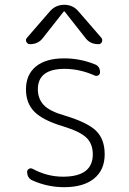

<svg xmlns="http://www.w3.org/2000/svg" viewBox="-20 -775 540 805"><path d="M105.5 -589.8Q95.7 -589.8 90.8 -599.1Q85.9 -608.4 92.8 -616.2L187.5 -725.6Q211.9 -754.9 249.5 -754.9Q287.1 -754.9 310.5 -725.6L405.3 -616.2Q411.1 -608.4 407.2 -599.1Q403.3 -589.8 392.6 -589.8Q357.4 -589.8 337.9 -616.2L251 -726.6Q250 -727.5 249 -727.5L247.1 -726.6L160.2 -616.2Q140.6 -589.8 105.5 -589.8ZM245.1 -245.1Q160.2 -270.5 124.5 -306.2Q88.9 -341.8 88.9 -400.4Q88.9 -461.9 130.4 -496.1Q171.9 -530.3 249 -530.3Q315.4 -530.3 376 -505.9Q399.4 -498 399.4 -471.7Q399.4 -463.9 392.6 -459.5Q385.7 -455.1 377.9 -458Q314.5 -486.3 251 -486.3Q138.7 -486.3 138.7 -400.4Q138.7 -361.3 163.1 -335Q187.5 -308.6 252.9 -290Q346.7 -261.7 382.8 -226.6Q418.9 -191.4 418.9 -127.9Q418.9 -62.5 374.5 -26.4Q330.1 9.8 249 9.8Q180.7 9.8 118.2 -17.6Q93.8 -27.3 93.8 -54.7Q93.8 -62.5 101.1 -66.9Q108.4 -71.3 116.2 -67.4Q177.7 -34.2 244.1 -34.2Q369.1 -34.2 369.1 -127.9Q369.1 -171.9 342.3 -197.8Q315.4 -223.6 245.1 -245.1Z"/></svg>

Font: Rounded Mgen+ 1m light
Style: Regular
Weight: 200
Designer: [Source Han Sans]
Ryoko NISHIZUKA  (kana & ideographs); Paul D. Hunt (Latin, Greek & Cyrillic); Wenlong ZHANG  (bopomofo
Version: Version 1.059.20150602